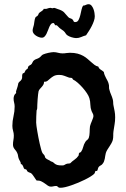

<svg xmlns="http://www.w3.org/2000/svg" viewBox="-20 -846 592 902"><path d="M521 -294.9Q521 -276.9 518.3 -262Q515.6 -247.1 513.2 -230Q511.7 -219.2 512 -209Q512.2 -198.7 509.8 -188Q507.3 -179.7 502.9 -172.1Q498.5 -164.6 493.7 -157.2Q488.8 -149.9 484.1 -142.3Q479.5 -134.8 477.1 -127Q475.1 -120.6 474.4 -113.8Q473.6 -106.9 472.2 -100.1Q470.7 -93.3 468.3 -86.9Q465.8 -80.6 460.9 -75.2Q458 -71.3 453.4 -69.1Q448.7 -66.9 444.8 -63Q440.9 -58.6 439.9 -53Q439 -47.4 436 -43H429.2Q426.8 -40.5 426.3 -37.1Q425.8 -33.7 422.9 -29.8Q417 -23.9 405.3 -16.6Q393.6 -9.3 378.9 -2Q364.3 5.4 347.7 12.2Q331.1 19 315.7 24.4Q300.3 29.8 286.9 33Q273.4 36.1 265.1 36.1Q258.8 36.1 256.1 34.9Q253.4 33.7 252 32Q250.5 30.3 249 29.1Q247.6 27.8 243.2 27.8Q236.8 27.8 231 29.3Q225.1 30.8 219.2 30.8Q211.4 30.8 204.8 26.1Q198.2 21.5 190.9 16.1Q183.6 10.7 174.3 6.1Q165 1.5 151.9 2Q149.9 -0.5 146.7 -5.1Q143.6 -9.8 140.4 -14.6Q137.2 -19.5 134 -23.7Q130.9 -27.8 128.9 -29.8Q125 -33.7 119.9 -34.9Q114.7 -36.1 109.9 -40Q107.4 -41.5 106.7 -44.4Q106 -47.4 103 -49.8Q100.6 -51.3 98.1 -51Q95.7 -50.8 94.2 -53.2Q92.3 -54.7 91.1 -58.1Q89.8 -61.5 88.4 -65.2Q86.9 -68.8 84.7 -71.8Q82.5 -74.7 78.1 -75.2Q78.1 -82.5 74.2 -88.6Q70.3 -94.7 67.9 -101.1Q65.4 -107.9 64.7 -114.5Q64 -121.1 61 -127Q58.6 -132.8 55.2 -137.2Q51.8 -141.6 48.6 -145.5Q45.4 -149.4 43.2 -154.5Q41 -159.7 41 -167Q41 -177.7 43 -188Q44.9 -198.2 44.9 -209Q44.9 -220.2 41.5 -231.4Q38.1 -242.7 38.1 -254.9Q38.1 -277.8 43.5 -300Q48.8 -322.3 48.8 -345.2Q48.8 -355 46.4 -364Q43.9 -373 43.9 -382.8Q43.9 -389.6 46.4 -396.5Q48.8 -403.3 55.2 -408.2Q56.2 -409.7 55.7 -411.6Q55.2 -413.6 55.2 -415Q55.2 -416.5 56.6 -420.9Q58.1 -425.3 59.8 -430.4Q61.5 -435.5 63 -440.9Q64.5 -446.3 64.9 -449.2Q65.4 -454.1 67.1 -457Q68.8 -460 71.5 -462.2Q74.2 -464.4 76.7 -466.6Q79.1 -468.8 81.1 -472.2Q85 -479 84 -486.6Q83 -494.1 86.9 -501L94.2 -503.9Q97.7 -511.7 99.6 -514.6Q101.6 -517.6 103 -518.8Q104.5 -520 106 -520.5Q107.4 -521 109.9 -523.9Q111.3 -525.4 111.3 -528.1Q111.3 -530.8 112.8 -533.2Q115.2 -537.1 120.6 -539.6Q126 -542 128.9 -545.9Q131.8 -549.8 133.5 -554.4Q135.3 -559.1 139.2 -562Q143.6 -566.4 151.4 -568.8Q159.2 -571.3 165 -575.2Q170.4 -579.1 174.1 -583.7Q177.7 -588.4 184.1 -590.8Q187.5 -592.3 193.8 -594.2Q200.2 -596.2 207.3 -597.7Q214.4 -599.1 220.7 -600.1Q227.1 -601.1 231 -601.1Q242.2 -601.1 252.7 -598.1Q263.2 -595.2 273.9 -595.2Q283.2 -595.2 291.5 -596.7Q299.8 -598.1 308.1 -598.1Q329.1 -598.1 344.5 -594Q359.9 -589.8 371.3 -583.3Q382.8 -576.7 391.8 -568.8Q400.9 -561 408.7 -554Q416.5 -546.9 424.3 -541Q432.1 -535.2 441.9 -533.2Q444.8 -523.9 452.9 -519Q460.9 -514.2 467.8 -507.8Q468.8 -500 471.7 -493.2Q474.6 -486.3 478 -479.7Q481.4 -473.1 484.9 -466.8Q488.3 -460.4 490.2 -453.1Q492.7 -445.3 492.2 -438Q491.7 -430.7 494.1 -423.8Q497.1 -412.1 502 -401.1Q506.8 -390.1 509.8 -378.9Q511.7 -371.6 511.7 -364.3Q511.7 -356.9 513.2 -350.1Q516.1 -335 518.6 -322.8Q521 -310.5 521 -294.9ZM418.9 -300.8Q418.9 -307.6 415.8 -312.7Q412.6 -317.9 410.2 -324.2Q404.8 -338.4 404.5 -354.2Q404.3 -370.1 399.9 -384.8Q397 -395 388.2 -408.2Q379.4 -421.4 368.2 -434.1Q356.9 -446.8 345 -457.3Q333 -467.8 323.2 -472.2L318.8 -479Q315.9 -480.5 311.5 -480.5Q307.1 -480.5 303.2 -481.9Q292 -485.8 281.7 -490Q271.5 -494.1 258.8 -494.1Q242.2 -494.1 232.9 -489Q223.6 -483.9 216.8 -477.8Q210 -471.7 203.6 -466.6Q197.3 -461.4 187 -461.9Q187 -454.1 183.8 -448.5Q180.7 -442.9 176.3 -438Q171.9 -433.1 167.5 -428.2Q163.1 -423.3 161.1 -417Q160.2 -413.1 158.9 -402.3Q157.7 -391.6 156.7 -378.7Q155.8 -365.7 155.3 -354Q154.8 -342.3 154.8 -336.9Q154.8 -334.5 153.8 -332Q152.8 -329.6 151.9 -327.1Q150.9 -313 150.4 -298.6Q149.9 -284.2 149.9 -270Q149.9 -264.6 151.4 -253.7Q152.8 -242.7 155.3 -228.8Q157.7 -214.8 160.6 -199.5Q163.6 -184.1 166.7 -170.4Q169.9 -156.7 172.9 -145.8Q175.8 -134.8 178.2 -129.9Q180.7 -124.5 184.1 -121.6Q187.5 -118.7 189.9 -113.8Q191.4 -111.3 191.4 -108.9Q191.4 -106.4 193.8 -104Q198.7 -98.6 205.8 -95.7Q212.9 -92.8 219.2 -87.9Q227.1 -85.9 230.5 -82.8Q233.9 -79.6 238 -76.4Q242.2 -73.2 249.3 -71Q256.3 -68.8 272 -68.8Q279.8 -68.8 282 -70.8Q284.2 -72.8 290 -75.2Q295.4 -77.6 300.8 -77.6Q306.2 -77.6 310.1 -79.1Q318.4 -87.9 329.8 -95.7Q341.3 -103.5 348.1 -113.8Q350.6 -117.2 350.1 -120.6Q349.6 -124 352.1 -127Q353.5 -129.4 356.4 -129.9Q359.4 -130.4 360.8 -132.8Q367.7 -142.6 370.8 -155.5Q374 -168.5 380.9 -179.2Q383.8 -184.6 389.2 -188.2Q394.5 -191.9 397 -198.2Q398.9 -203.6 399.9 -210.4Q400.9 -217.3 401.1 -224.6Q401.4 -231.9 401.6 -239.3Q401.9 -246.6 402.8 -252.9Q403.8 -258.3 406.5 -264.9Q409.2 -271.5 411.9 -278.1Q414.6 -284.7 416.7 -290.8Q418.9 -296.9 418.9 -300.8ZM425.3 -770Q425.3 -759.3 421.1 -747.3Q417 -735.4 410.9 -723.4Q404.8 -711.4 397.5 -700.2Q390.1 -689 384.3 -680.2Q372.1 -676.8 361.1 -671.9Q350.1 -667 337.4 -667Q333 -667 327.4 -668.2Q321.8 -669.4 315.9 -671.1Q310.1 -672.9 304.9 -675.3Q299.8 -677.7 296.4 -680.2Q291 -684.1 288.1 -689.2Q285.2 -694.3 281.2 -698.2Q276.9 -702.6 272.2 -705.3Q267.6 -708 263.2 -711.9Q259.3 -714.4 254.4 -720Q249.5 -725.6 247.1 -727.1Q245.6 -728 244.1 -727.5Q242.7 -727.1 241.2 -727.1Q239.3 -727.1 238.3 -728.8Q237.3 -730.5 236.3 -732.4Q235.4 -734.4 234.1 -736.1Q232.9 -737.8 230 -737.8Q223.6 -737.8 219.5 -732.7Q215.3 -727.5 211.9 -720Q208.5 -712.4 205.3 -703.4Q202.1 -694.3 198.2 -686.8Q194.3 -679.2 189.2 -674.1Q184.1 -668.9 176.3 -668.9Q170.4 -668.9 162.8 -671.6Q155.3 -674.3 148.7 -678.7Q142.1 -683.1 137.7 -689.2Q133.3 -695.3 133.3 -702.1Q133.3 -709 135.5 -715.6Q137.7 -722.2 139.2 -729Q140.6 -736.3 141.8 -746.3Q143.1 -756.3 146 -763.2Q148.4 -767.1 151.6 -768.6Q154.8 -770 157.2 -772.9Q159.7 -775.9 160.9 -779.8Q162.1 -783.7 165 -786.1Q167 -788.1 170.2 -790Q173.3 -792 176.5 -794.2Q179.7 -796.4 182.1 -798.8Q184.6 -801.3 185.1 -804.2H189.9Q196.8 -803.2 203.6 -806.2Q210.4 -809.1 217.3 -809.1Q220.2 -809.1 221.9 -808.1Q223.6 -807.1 226.1 -807.1Q228.5 -807.1 229.7 -808.1Q231 -809.1 234.4 -809.1Q236.8 -809.1 241.7 -807.1Q246.6 -805.2 249 -804.2Q263.2 -799.8 269.8 -796.1Q276.4 -792.5 280.5 -788.6Q284.7 -784.7 288.6 -779.3Q292.5 -773.9 301.3 -765.1Q305.2 -761.2 310.3 -760Q315.4 -758.8 320.3 -754.9Q323.2 -752.4 325.2 -747.3Q327.1 -742.2 333 -742.2Q343.8 -742.2 348.9 -752Q354 -761.7 357.2 -774.7Q360.4 -787.6 363 -800.5Q365.7 -813.5 371.1 -819.8Q377.9 -819.8 383.5 -823Q389.2 -826.2 396 -826.2Q404.3 -826.2 409.9 -819.6Q415.5 -813 418.9 -804Q422.4 -794.9 423.8 -785.4Q425.3 -775.9 425.3 -770Z"/></svg>

Font: Margarine
Style: Regular
Weight: 400
Designer: Astigmatic (AOETI)
Foundry: Astigmatic (AOETI)
Version: Version 1.000